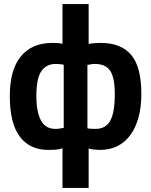

<svg xmlns="http://www.w3.org/2000/svg" viewBox="-20 -720 740 940"><path d="M286 6Q269 12 250.5 13Q232 14 217 14Q126 14 77 -51Q28 -116 28 -250Q28 -378 82 -444Q136 -510 238 -510Q266 -510 286 -506V-700H414V-505Q432 -508 446 -509Q460 -510 473 -510Q572 -510 622 -451.5Q672 -393 672 -260Q672 -197 658.5 -146.5Q645 -96 619 -60Q593 -24 555.5 -5Q518 14 469 14Q460 14 442.5 12.5Q425 11 414 7V200H286ZM444 -407Q434 -407 426.5 -405.5Q419 -404 408 -402V-92Q416 -90 426.5 -89.5Q437 -89 449 -89Q497 -89 519.5 -128.5Q542 -168 542 -260Q542 -338 520 -372.5Q498 -407 444 -407ZM251 -89Q262 -89 271.5 -90.5Q281 -92 292 -94V-403Q273 -407 253 -407Q207 -407 182.5 -371.5Q158 -336 158 -250Q158 -172 180.5 -130.5Q203 -89 251 -89Z"/></svg>

Font: PTSans
Style: Bold
Weight: 700
Designer: A.Korolkova, O.Umpeleva, V.Yefimov
Foundry: ParaType Ltd
Version: Version 2.003W OFL